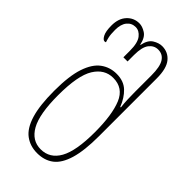

<svg xmlns="http://www.w3.org/2000/svg" viewBox="-241 -836 912 912"><g transform="rotate(45 215.0 -380.0)"><path d="M209 10Q162 10 127.5 -15.5Q93 -41 75 -100Q57 -159 57 -257Q57 -357 76.5 -415Q96 -473 130.5 -498.5Q165 -524 210 -524Q258 -524 287 -496.5Q316 -469 333 -425H337Q334 -448 333 -473Q332 -498 332 -524V-635Q332 -694 315.5 -719.5Q299 -745 268 -745Q241 -745 223 -722Q205 -699 205 -646V-602H177V-646Q177 -699 159 -722Q141 -745 117 -745Q90 -745 73.5 -724.5Q57 -704 57 -666Q57 -636 61 -619Q65 -602 68 -594Q64 -592 60 -592Q50 -592 40 -610.5Q30 -629 30 -669Q30 -716 55 -743Q80 -770 117 -770Q137 -770 160 -755.5Q183 -741 191 -701H193Q201 -741 224.5 -755.5Q248 -770 270 -770Q310 -770 335 -740Q360 -710 360 -643V-255Q360 -158 342.5 -99.5Q325 -41 291.5 -15.5Q258 10 209 10ZM208 -15Q269 -15 301 -72Q333 -129 333 -255Q333 -371 306.5 -435Q280 -499 212 -499Q154 -499 119.5 -443.5Q85 -388 85 -255Q85 -129 117 -72Q149 -15 208 -15Z"/></g></svg>

Font: Noto Serif Georgian ExtraCondensed Thin
Style: Regular
Weight: 100
Width: 2
Designer: Monotype Design Team, Akaki Razmadze
Foundry: Google LLC
Version: Version 2.003; ttfautohint (v1.8.4.7-5d5b)